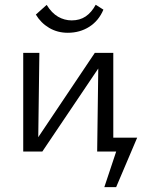

<svg xmlns="http://www.w3.org/2000/svg" viewBox="-20 -636 596 806"><path d="M440.5 0V-58H555.8L526.3 0ZM418 149.5 487.1 -58H555.8L467.6 149.5ZM387.9 0 393.4 -414.2H455.6V0ZM77.5 0V-414.2H145.3L139.8 0ZM120.4 0V-30L378.1 -414.2H415.5V-382.5L157.8 0ZM264.6 -498.4Q221.1 -498.4 186.3 -519Q151.5 -539.6 130.5 -574.8L175.9 -615.5Q197 -581.2 223.8 -565.8Q250.6 -550.4 281 -550.4Q315.2 -550.4 339.8 -567.1Q364.4 -583.9 381.7 -616L414.1 -595.5Q394.5 -548.9 354.9 -523.6Q315.2 -498.4 264.6 -498.4Z"/></svg>

Font: Ysabeau
Style: Bold
Weight: 700
Designer: Christian Thalmann (Catharsis Fonts)
Version: Version 2.000;gftools[0.9.27.dev2+g8671c4b]